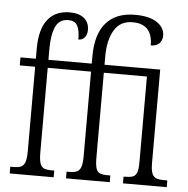

<svg xmlns="http://www.w3.org/2000/svg" viewBox="-54 -830 864 883"><g transform="rotate(5 378.0 -388.5)"><path d="M23 -31H38Q60 -31 72.5 -36.5Q85 -42 91 -58.5Q97 -75 97 -108V-499H26V-536H97V-582Q97 -672 132.5 -717Q168 -762 234 -762Q277 -762 300.5 -742.5Q324 -723 324 -688Q324 -667 313 -654Q302 -641 284 -641Q284 -684 272.5 -705Q261 -726 230 -726Q189 -726 172 -689Q155 -652 155 -586V-536H355V-570Q355 -672 401 -724.5Q447 -777 534 -777Q601 -777 636 -753Q671 -729 671 -693Q671 -670 657 -656.5Q643 -643 618 -643Q618 -742 526 -742Q469 -742 441.5 -696Q414 -650 414 -575V-536H671V-105Q671 -72 677.5 -56.5Q684 -41 697 -36Q710 -31 736 -31H748V0H546V-31H550Q575 -31 588 -35.5Q601 -40 607 -55Q613 -70 613 -102V-499H414V-109Q414 -75 419 -58.5Q424 -42 436 -36.5Q448 -31 471 -31H485V0H283V-31H296Q318 -31 330.5 -36.5Q343 -42 349 -58.5Q355 -75 355 -108V-499H155V-109Q155 -75 160.5 -58.5Q166 -42 178 -36.5Q190 -31 213 -31H226V0H23Z"/></g></svg>

Font: Noto Serif CondLight
Style: Regular
Weight: 300
Width: 3
Designer: Monotype Design Team
Foundry: Monotype Imaging Inc.
Version: Version 1.001